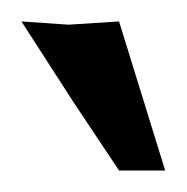

<svg xmlns="http://www.w3.org/2000/svg" viewBox="-20 -730 174 179"><path d="M91 -571 49 -634 0 -710 44 -707 91 -710 134 -571Z"/></svg>

Font: Underdog
Style: Regular
Weight: 400
Designer: Sergey Steblina
Foundry: Sergey Steblina, Jovanny Lemonad
Version: Version 1.001; ttfautohint (v0.9)